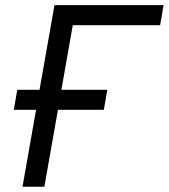

<svg xmlns="http://www.w3.org/2000/svg" viewBox="-20 -713 644 733"><path d="M65.9 0 117.7 -293.9H32.7L45.9 -370.1H130.9L188 -693.4H604.5L591.3 -616.7H257.8L214.4 -370.1H389.6L376.5 -293.9H201.2L149.4 0Z"/></svg>

Font: Cascadia Mono PL SemiLight
Style: Italic
Weight: 350
Italic angle: -10°
Monospace: yes
Designer: Aaron Bell
Foundry: Saja Typeworks
Version: Version 2404.023; ttfautohint (v1.8.4)